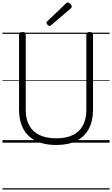

<svg xmlns="http://www.w3.org/2000/svg" viewBox="-20 -1153 906 1552"><path d="M435 19Q362 19 306 0.5Q250 -18 211.5 -54.5Q173 -91 153.5 -144.5Q134 -198 134 -268V-875Q134 -885 140.5 -889.5Q147 -894 161 -894Q176 -894 182 -889.5Q188 -885 188 -875V-266Q188 -190 216.5 -138.5Q245 -87 300 -61Q355 -35 435 -35Q514 -35 568 -61Q622 -87 650 -138.5Q678 -190 678 -266V-875Q678 -885 684.5 -889.5Q691 -894 705 -894Q732 -894 732 -875V-268Q732 -175 697.5 -111Q663 -47 597.5 -14Q532 19 435 19ZM381 -943Q374 -943 365 -952Q356 -961 356 -968Q356 -970 356.5 -973.5Q357 -977 361 -980L512 -1124Q516 -1128 519 -1130.5Q522 -1133 526 -1133Q533 -1133 541 -1127.5Q549 -1122 554.5 -1114.5Q560 -1107 560 -1100Q560 -1096 558.5 -1093Q557 -1090 552 -1085L394 -950Q390 -947 387 -945Q384 -943 381 -943ZM0 369H866V379H0ZM0 -20H866V0H0ZM0 -505H866V-500H0ZM0 -889H866V-879H0Z"/></svg>

Font: Playwrite HR Lijeva Guides
Style: Regular
Weight: 400
Designer: Veronika Burian, José Scaglione
Foundry: TypeTogether
Version: Version 1.003